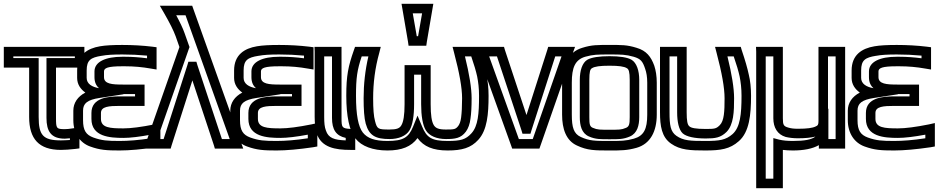

<svg xmlns="http://www.w3.org/2000/svg" viewBox="-72 -755 4928 1008"><path d="M222 -136V-400H346H371V-425V-484V-509H346H-27H-52V-484V-425V-400H-27H81V-141C81 -26 132 32 248 32C268 32 294 30 322 27L345 24V2V-57V-86L316 -82C293 -78 278 -77 268 -77C224 -77 222 -81 222 -136ZM172 -136C172 -67 195 -27 268 -27C275 -27 284 -28 295 -29V-20C277 -19 261 -18 248 -18C154 -18 131 -45 131 -141V-425V-450H106H-2V-459H321V-450H197H172V-425V-136Z M458 -131V-162C458 -196 500 -199 557 -199H662H687V-224V-286V-311H662H574C516 -311 474 -314 474 -350V-380C474 -398 494 -407 569 -407H585C631 -407 675 -403 720 -395L750 -390V-420V-485V-507L727 -510C677 -516 624 -519 570 -519C521 -519 481 -517 453 -512C387 -501 333 -467 333 -385V-346C333 -312 351 -287 376 -269C336 -248 313 -215 313 -174V-124C313 -55 348 -5 401 14C453 33 489 35 556 35C608 35 673 29 748 18L770 14V-7V-78V-109L739 -102C669 -88 615 -81 576 -81C506 -81 458 -84 458 -131ZM448 -292C411 -298 383 -315 383 -346V-385C383 -440 405 -453 461 -462H462C487 -467 522 -469 570 -469C614 -469 657 -467 700 -463V-449C662 -454 623 -457 585 -457H569C483 -457 424 -431 424 -380V-350C424 -323 433 -305 448 -292ZM408 -131C408 -37 505 -31 576 -31C612 -31 661 -37 720 -48V-29C655 -19 601 -15 556 -15C491 -15 463 -17 418 -33C380 -47 364 -70 364 -124V-174C364 -212 386 -231 452 -241L576 -260V-261H637V-249H557C498 -249 408 -243 408 -162V-131Z M920 -725H811H767L789 -687C819 -635 839 -595 850 -565L870 -508L695 -8L683 25H718H806H824L829 8L938 -333L1051 8L1056 25H1075H1170H1205L1193 -8L943 -708L937 -725H920ZM902 -675 1134 -25H1093L964 -414L959 -431H941H936H917L912 -414L787 -25H754L920 -500L923 -508L920 -516L897 -581C888 -607 873 -638 853 -675H902Z M1282 -131V-162C1282 -196 1324 -199 1381 -199H1486H1511V-224V-286V-311H1486H1398C1340 -311 1298 -314 1298 -350V-380C1298 -398 1318 -407 1393 -407H1409C1455 -407 1499 -403 1544 -395L1574 -390V-420V-485V-507L1551 -510C1501 -516 1448 -519 1394 -519C1345 -519 1305 -517 1277 -512C1211 -501 1157 -467 1157 -385V-346C1157 -312 1175 -287 1200 -269C1160 -248 1137 -215 1137 -174V-124C1137 -55 1172 -5 1225 14C1277 33 1313 35 1380 35C1432 35 1497 29 1572 18L1594 14V-7V-78V-109L1563 -102C1493 -88 1439 -81 1400 -81C1330 -81 1282 -84 1282 -131ZM1272 -292C1235 -298 1207 -315 1207 -346V-385C1207 -440 1229 -453 1285 -462H1286C1311 -467 1346 -469 1394 -469C1438 -469 1481 -467 1524 -463V-449C1486 -454 1447 -457 1409 -457H1393C1307 -457 1248 -431 1248 -380V-350C1248 -323 1257 -305 1272 -292ZM1232 -131C1232 -37 1329 -31 1400 -31C1436 -31 1485 -37 1544 -48V-29C1479 -19 1425 -15 1380 -15C1315 -15 1287 -17 1242 -33C1204 -47 1188 -70 1188 -124V-174C1188 -212 1210 -231 1276 -241L1400 -260V-261H1461V-249H1381C1322 -249 1232 -243 1232 -162V-131Z M1721 -136V-484V-509H1696H1605H1579L1580 -484V-141C1580 -107 1584 -76 1591 -53C1616 19 1687 32 1768 32H1793V7V-53V-76L1769 -78C1723 -81 1721 -85 1721 -136ZM1671 -136C1671 -75 1692 -42 1743 -31V-18C1683 -20 1652 -30 1639 -70C1632 -88 1630 -110 1630 -141V-459H1671V-136Z M1746 -252C1746 -146 1762 -68 1794 -28C1826 13 1886 35 1962 35C2037 35 2087 15 2120 -30C2153 15 2202 35 2278 35C2353 35 2400 22 2439 -21C2486 -72 2493 -157 2493 -252C2493 -293 2489 -332 2481 -364C2474 -397 2462 -439 2444 -492L2439 -509H2421H2337H2304L2312 -478C2340 -372 2354 -294 2354 -239C2354 -196 2352 -163 2349 -139C2346 -116 2341 -104 2334 -94C2320 -76 2313 -75 2269 -75C2231 -75 2216 -82 2206 -97C2194 -116 2189 -151 2189 -208V-388V-413H2164H2077H2052V-388V-208C2052 -150 2046 -115 2035 -97C2026 -81 2010 -75 1973 -75C1913 -75 1908 -77 1897 -119C1890 -144 1887 -183 1887 -239C1887 -319 1897 -398 1919 -477L1927 -509H1895H1810H1792L1786 -492C1756 -407 1746 -358 1746 -252ZM1797 -252C1797 -346 1803 -388 1827 -459H1862C1845 -386 1837 -312 1837 -239C1837 -181 1840 -135 1848 -106C1866 -42 1901 -25 1973 -25C2020 -25 2060 -41 2078 -71C2094 -98 2102 -146 2102 -208V-363H2139V-208C2139 -147 2147 -99 2163 -72C2181 -41 2222 -25 2269 -25C2317 -25 2348 -29 2374 -64C2386 -80 2395 -105 2398 -132C2402 -158 2404 -194 2404 -239C2404 -292 2392 -366 2369 -459H2402C2417 -416 2427 -381 2433 -354C2439 -324 2443 -291 2443 -252C2443 -159 2438 -93 2403 -55C2373 -22 2346 -15 2278 -15C2195 -15 2168 -32 2144 -91L2120 -148L2097 -91C2073 -32 2044 -15 1962 -15C1895 -15 1857 -29 1833 -59C1809 -90 1797 -151 1797 -252ZM2169 -536 2198 -706 2203 -735H2174H2066H2036L2041 -706L2070 -536L2073 -515H2095H2145H2166L2169 -536ZM2123 -565H2116L2095 -685H2144L2123 -565Z M2912 -509H2825H2806L2801 -492L2692 -151L2579 -492L2574 -509H2556H2460H2425L2437 -476L2611 8L2617 25H2635H2743H2760L2766 8L2935 -476L2947 -509H2912ZM2876 -459 2725 -25H2652L2496 -459H2537L2666 -70L2671 -53H2690H2695H2713L2718 -70L2843 -459H2876Z M3376 -321C3376 -355 3371 -386 3363 -410C3346 -457 3322 -489 3270 -504C3219 -520 3190 -519 3128 -519C3065 -519 3036 -520 2985 -504C2910 -482 2879 -410 2879 -321V-153C2879 -78 2900 -17 2957 9C3012 35 3051 35 3128 35C3189 35 3220 35 3270 21C3343 0 3376 -66 3376 -153V-321ZM3326 -321V-153C3326 -77 3308 -42 3256 -27C3213 -15 3189 -15 3128 -15C3051 -15 3023 -15 2977 -36C2940 -53 2930 -86 2930 -153V-321C2930 -400 2947 -441 3000 -457C3043 -469 3064 -469 3128 -469C3191 -469 3212 -469 3255 -457C3292 -446 3302 -433 3315 -394C3322 -374 3326 -351 3326 -321ZM3234 -140C3234 -103 3231 -91 3215 -84C3190 -73 3176 -74 3128 -74C3079 -74 3065 -73 3040 -84C3024 -91 3022 -103 3022 -140V-336C3022 -377 3026 -392 3036 -397C3050 -406 3078 -410 3128 -410C3177 -410 3205 -406 3219 -397C3229 -392 3234 -377 3234 -336V-140ZM3284 -140V-336C3284 -385 3270 -425 3244 -441C3222 -454 3181 -460 3128 -460C3074 -460 3033 -454 3011 -441C2985 -425 2972 -385 2972 -336V-140C2972 -97 2981 -56 3019 -39C3055 -23 3081 -24 3128 -24C3174 -24 3200 -23 3236 -39C3274 -56 3284 -97 3284 -140Z M3631 35C3711 35 3760 28 3807 -14C3862 -62 3871 -152 3871 -252C3871 -293 3867 -332 3859 -364C3852 -397 3840 -439 3822 -492L3817 -509H3799H3715H3682L3690 -478C3718 -372 3732 -294 3732 -239C3732 -171 3730 -121 3707 -98C3688 -79 3680 -78 3633 -78C3581 -78 3556 -83 3547 -92C3537 -100 3533 -121 3533 -165V-484V-509H3508H3418H3393V-484V-166C3393 -93 3402 -35 3451 -1C3499 33 3553 35 3631 35ZM3631 -15C3554 -15 3516 -16 3479 -42C3448 -64 3443 -97 3443 -166V-459H3483V-165C3483 -115 3492 -74 3512 -55C3532 -37 3576 -28 3633 -28C3683 -28 3711 -32 3742 -62C3780 -100 3782 -170 3782 -239C3782 -292 3770 -366 3747 -459H3780C3795 -416 3805 -381 3811 -354C3817 -324 3821 -291 3821 -252C3821 -155 3814 -87 3774 -51C3738 -20 3707 -15 3631 -15Z M4365 0V-484V-509H4340H4250H4225V-484V-119C4225 -101 4222 -96 4210 -91C4194 -83 4165 -79 4117 -79C4095 -79 4080 -81 4067 -85C4042 -92 4038 -99 4038 -134V-484V-509H4013H3923H3897L3898 -484V208V233H3923H4013H4038V208V32C4054 34 4072 35 4091 35C4147 35 4194 26 4227 7V25H4252H4340H4365V0ZM4209 -38C4189 -22 4152 -15 4091 -15C4062 -15 4039 -17 4018 -22L3988 -30V2V183H3948V-459H3988V-134C3988 -86 4009 -49 4053 -36C4070 -32 4092 -29 4117 -29C4154 -29 4186 -32 4209 -38ZM4315 -25H4277V-59V-184H4275V-459H4315V-25Z M4524 -131V-162C4524 -196 4566 -199 4623 -199H4728H4753V-224V-286V-311H4728H4640C4582 -311 4540 -314 4540 -350V-380C4540 -398 4560 -407 4635 -407H4651C4697 -407 4741 -403 4786 -395L4816 -390V-420V-485V-507L4793 -510C4743 -516 4690 -519 4636 -519C4587 -519 4547 -517 4519 -512C4453 -501 4399 -467 4399 -385V-346C4399 -312 4417 -287 4442 -269C4402 -248 4379 -215 4379 -174V-124C4379 -55 4414 -5 4467 14C4519 33 4555 35 4622 35C4674 35 4739 29 4814 18L4836 14V-7V-78V-109L4805 -102C4735 -88 4681 -81 4642 -81C4572 -81 4524 -84 4524 -131ZM4514 -292C4477 -298 4449 -315 4449 -346V-385C4449 -440 4471 -453 4527 -462H4528C4553 -467 4588 -469 4636 -469C4680 -469 4723 -467 4766 -463V-449C4728 -454 4689 -457 4651 -457H4635C4549 -457 4490 -431 4490 -380V-350C4490 -323 4499 -305 4514 -292ZM4474 -131C4474 -37 4571 -31 4642 -31C4678 -31 4727 -37 4786 -48V-29C4721 -19 4667 -15 4622 -15C4557 -15 4529 -17 4484 -33C4446 -47 4430 -70 4430 -124V-174C4430 -212 4452 -231 4518 -241L4642 -260V-261H4703V-249H4623C4564 -249 4474 -243 4474 -162V-131Z"/></svg>

Font: Gamestation DisplayOutline
Style: Regular
Weight: 400
Designer: Jonas Hecksher
Foundry: Jonas Hecksher, Playtypeª, e-types AS
Version: Version 1.003